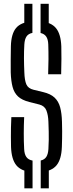

<svg xmlns="http://www.w3.org/2000/svg" viewBox="-20 -921 391 1034"><path d="M110.8 -783.9V-900.5H154.5V-783.9ZM198.5 -783.9V-900.5H242.5V-783.9ZM111.2 93.3V-27.2H155.3V93.3ZM199.3 93.3V-27.2H242.9V93.3ZM155.3 6.3Q94.9 1.7 68.4 -30.4Q41.8 -62.5 39.4 -129.8Q38.9 -159.7 38.7 -184.7Q38.5 -209.7 39.1 -234.9Q39.7 -260.2 41.1 -290.1H110.1Q108.1 -246.4 108 -203Q107.9 -159.5 110.1 -118.5Q111.3 -90.8 122 -75.6Q132.6 -60.4 155.3 -56.2ZM199.3 5.9V-56.6Q220.1 -61.3 229.6 -76.5Q239.1 -91.6 240.7 -118.5Q242.3 -145.8 242.6 -167.5Q243 -189.3 242.4 -212.2Q241.9 -235.1 240.7 -265.2Q239.5 -301.3 230 -325.8Q220.6 -350.4 192.3 -358L137.7 -371.8Q98.4 -381.8 77.2 -401.4Q56.1 -421.1 47.7 -453.1Q39.3 -485 37.8 -531.4Q37.3 -563 37.7 -599.9Q38.1 -636.8 38.6 -671.6Q40.2 -738.5 66.5 -770.1Q92.8 -801.7 154.5 -806.3V-743.8Q132.7 -739.6 122.8 -724.5Q112.8 -709.4 111.1 -682.1Q108.9 -644.7 109.1 -607Q109.3 -569.2 111.1 -531.4Q112.4 -488.8 121.9 -466.7Q131.4 -444.6 161.3 -437.4L212 -425.2Q252.5 -415.7 274.1 -395.2Q295.6 -374.7 304.1 -342.5Q312.6 -310.3 313.8 -265.2Q314.7 -235.8 314.7 -215.2Q314.7 -194.5 314.4 -175.1Q314.1 -155.6 313.2 -129.8Q310.8 -62.9 284.5 -30.8Q258.2 1.3 199.3 5.9ZM239.3 -521.1Q240.8 -561.1 241.1 -601.6Q241.4 -642.1 239.9 -682.1Q239 -708.9 229 -723.8Q219.1 -738.7 198.5 -743.3V-805.9Q255.3 -801.3 281.5 -769.5Q307.8 -737.6 310.2 -670.8Q311.2 -643.7 310.8 -604Q310.5 -564.3 309.4 -521.1Z"/></svg>

Font: Big Shoulders Stencil Thin
Style: Regular
Weight: 100
Designer: Patric King
Foundry: XO Type Co
Version: Version 2.001